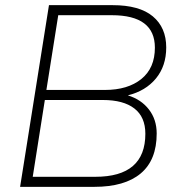

<svg xmlns="http://www.w3.org/2000/svg" viewBox="-20 -725 706 745"><path d="M58 0 170 -705H417Q521 -705 573 -661.5Q625 -618 625 -541Q625 -469 585 -420.5Q545 -372 476 -355Q528 -339 558 -300Q588 -261 588 -207Q588 -104 526 -52Q464 0 346 0ZM160 -376H387Q476 -376 528.5 -418.5Q581 -461 581 -540Q581 -666 414 -666H206ZM107 -39H350Q544 -39 544 -206Q544 -271 501.5 -304Q459 -337 379 -337H154Z"/></svg>

Font: Nunito Sans ExtraLight
Style: Italic
Weight: 200
Italic angle: -9°
Designer: Vernon Adams
Foundry: Vernon Adams
Version: Version 3.006; ttfautohint (v1.8.3)